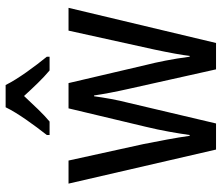

<svg xmlns="http://www.w3.org/2000/svg" viewBox="-74 -732 806 699"><g transform="rotate(-90 329.5 -383.0)"><path d="M369 -766H288C267 -722 223 -662 187 -616V-606H236C264 -629 296 -664 329 -699C361 -664 392 -631 422 -606H472V-616C437 -659 391 -721 369 -766ZM355 -318 426 0H522L650 -537H567L498 -224C487 -172 478 -124 475 -96H472C464 -158 452 -216 442 -255L376 -537H284L217 -256C203 -199 193 -139 187 -96H184C177 -147 165 -208 154 -264L94 -537H10L134 0H229L304 -318C315 -360 323 -407 328 -444H331C336 -409 345 -362 355 -318Z"/></g></svg>

Font: Noto Sans Condensed
Style: Regular
Weight: 400
Width: 3
Designer: Monotype Design Team
Foundry: Monotype Imaging Inc.
Version: Version 2.013